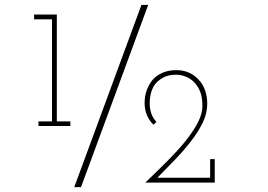

<svg xmlns="http://www.w3.org/2000/svg" viewBox="-20 -755 1109 794"><path d="M271 -234V-253H215V-695H121V-675H195V-253H139V-234ZM868 0V-97H849V-20H631Q666 -56 702.5 -93.5Q739 -131 769 -170Q799 -208 818 -247Q837 -286 837 -326Q837 -356 828 -381.5Q819 -407 802 -425Q785 -444 761.5 -454.5Q738 -465 709 -465Q678 -465 653 -454.5Q628 -444 612 -426Q596 -407 587 -382.5Q578 -358 578 -329Q578 -301 588 -278Q598 -255 615 -239L627 -251Q613 -265 606 -285Q599 -305 599 -329Q599 -347 603.5 -367Q608 -387 620 -405Q633 -422 654.5 -434Q676 -446 709 -446Q726 -446 744.5 -439.5Q763 -433 779 -419Q796 -403 806.5 -379Q817 -355 817 -317Q817 -284 797.5 -247Q778 -210 745 -169Q712 -129 669.5 -86.5Q627 -44 581 0ZM315 19Q385 -171 454 -358Q523 -545 593 -735H565Q495 -545 426 -358Q357 -171 287 19Z"/></svg>

Font: Josefin Slab Thin Light
Style: Regular
Weight: 300
Version: Version 2.000